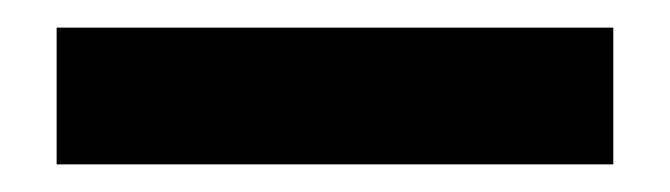

<svg xmlns="http://www.w3.org/2000/svg" viewBox="-20 7 485 139"><path d="M424 126H21V27H424Z"/></svg>

Font: Anek Devanagari Medium SemiBold
Style: Regular
Weight: 600
Version: Version 1.003